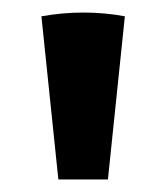

<svg xmlns="http://www.w3.org/2000/svg" viewBox="-20 -692 265 306"><path d="M73 -406 46 -666Q63 -669 79.5 -670.5Q96 -672 113 -672Q130 -672 146.5 -670.5Q163 -669 179 -666L152 -406Z"/></svg>

Font: Piazzolla
Style: Bold
Weight: 700
Designer: Juan Pablo del Peral
Foundry: Huerta Tipografica
Version: Version 1.330